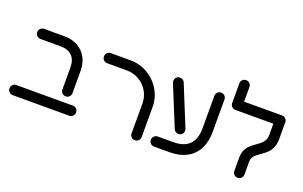

<svg xmlns="http://www.w3.org/2000/svg" viewBox="-81 -1013 2151 1363"><g transform="rotate(20 995.0 -331.0)"><path d="M384.1 -158.5V-325.9Q384.1 -381.5 353.9 -411.9Q323.7 -442.2 268.5 -442.2H115.2Q99.3 -442.2 88.1 -453.3Q77 -464.4 77 -480.4Q77 -496.3 88.1 -507.4Q99.3 -518.5 115.2 -518.5H268.5Q325.9 -518.5 369.3 -494.6Q412.6 -470.7 436.5 -427Q460.4 -383.3 460.4 -325.9V-158.5Q460.4 -142.6 449.3 -131.5Q438.1 -120.4 422.2 -120.4Q406.3 -120.4 395.2 -131.5Q384.1 -142.6 384.1 -158.5ZM28.5 -38.1Q28.5 -54.1 39.6 -65.2Q50.7 -76.3 66.7 -76.3H493.3Q509.3 -76.3 520.4 -65.2Q531.5 -54.1 531.5 -38.1Q531.5 -22.2 520.4 -11.1Q509.3 0 493.3 0H66.7Q50.7 0 39.6 -11.1Q28.5 -22.2 28.5 -38.1Z M990.4 4.4Q974.4 4.4 963.3 -6.7Q952.2 -17.8 952.2 -33.7V-259.3Q952.2 -308.9 927.4 -350.9Q902.6 -393 860.2 -417.6Q817.8 -442.2 767.8 -442.2H619.3Q603.3 -442.2 592.2 -453.3Q581.1 -464.4 581.1 -480.4Q581.1 -496.3 592.2 -507.4Q603.3 -518.5 619.3 -518.5H767.8Q838.1 -518.5 898.1 -483.5Q958.1 -448.5 993.3 -388.9Q1028.5 -329.3 1028.5 -259.3V-33.7Q1028.5 -17.8 1017.4 -6.7Q1006.3 4.4 990.4 4.4Z M1096.3 -38.1Q1096.3 -54.1 1107.4 -65.2Q1118.5 -76.3 1134.4 -76.3H1251.1Q1331.9 -76.3 1372.6 -117Q1413.3 -157.8 1413.3 -238.5V-485.2Q1413.3 -501.1 1424.4 -512.2Q1435.6 -523.3 1451.5 -523.3Q1467.4 -523.3 1478.5 -512.2Q1489.6 -501.1 1489.6 -485.2V-238.5Q1489.6 -164.1 1461.3 -110.4Q1433 -56.7 1379.4 -28.3Q1325.9 0 1251.1 0H1134.4Q1118.5 0 1107.4 -11.1Q1096.3 -22.2 1096.3 -38.1ZM1230.4 -165.6 1106.3 -469.3Q1103 -477 1103 -485.9Q1103 -501.1 1113.3 -512.2Q1123.7 -523.3 1140.7 -523.3Q1152.2 -523.3 1161.9 -517.2Q1171.5 -511.1 1175.6 -501.5L1299.6 -197.4Q1303 -189.6 1303 -180.7Q1303 -165.6 1292.6 -154.4Q1282.2 -143.3 1265.2 -143.3Q1253.7 -143.3 1244.1 -149.4Q1234.4 -155.6 1230.4 -165.6Z M1728.9 -33V-131.9Q1728.9 -166.7 1740.2 -190.6Q1751.5 -214.4 1767.4 -229.4Q1783.3 -244.4 1809.6 -263Q1831.5 -278.1 1844.4 -289.6Q1857.4 -301.1 1865.9 -317.6Q1874.4 -334.1 1874.4 -356.3V-480.4H1950.7V-356.3Q1950.7 -315.9 1938.1 -288.3Q1925.6 -260.7 1908 -244.3Q1890.4 -227.8 1862.6 -208.5Q1842.6 -194.4 1831.3 -185Q1820 -175.6 1812.6 -162.4Q1805.2 -149.3 1805.2 -131.9V-33Q1805.2 -17 1794.1 -5.9Q1783 5.2 1767 5.2Q1751.1 5.2 1740 -5.9Q1728.9 -17 1728.9 -33ZM1587.8 -667Q1603.7 -667 1614.8 -655.9Q1625.9 -644.8 1625.9 -628.9V-480.4H1549.6V-628.9Q1549.6 -644.8 1560.7 -655.9Q1571.9 -667 1587.8 -667ZM1549.6 -480.4Q1549.6 -496.3 1560.7 -507.4Q1571.9 -518.5 1587.8 -518.5H1912.6Q1928.5 -518.5 1939.6 -507.4Q1950.7 -496.3 1950.7 -480.4Q1950.7 -464.4 1939.6 -453.3Q1928.5 -442.2 1912.6 -442.2H1587.8Q1571.9 -442.2 1560.7 -453.3Q1549.6 -464.4 1549.6 -480.4Z"/></g></svg>

Font: 26F Galaxy Hebrew
Style: Bold
Weight: 700
Designer: C₂₉H₂₅N₃O₅
Version: Version 1.000